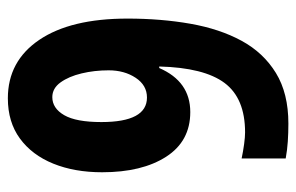

<svg xmlns="http://www.w3.org/2000/svg" viewBox="-156 -606 772 501"><g transform="rotate(90 230.5 -356.0)"><path d="M29 -302Q29 -390 42.5 -466.5Q56 -543 87 -600Q118 -657 171 -689.5Q224 -722 303 -722Q327 -722 349.5 -720.5Q372 -719 394 -715V-600Q375 -604 356.5 -606.5Q338 -609 326 -609Q237 -609 197 -555.5Q157 -502 154 -385H158Q193 -466 273 -466Q349 -466 389.5 -403Q430 -340 430 -236Q430 -164 407.5 -108.5Q385 -53 342 -21.5Q299 10 237 10Q140 10 84.5 -72Q29 -154 29 -302ZM234 -106Q263 -106 281 -137Q299 -168 299 -234Q299 -353 235 -353Q203 -353 183.5 -323.5Q164 -294 164 -253Q164 -216 172 -182.5Q180 -149 195.5 -127.5Q211 -106 234 -106Z"/></g></svg>

Font: Noto Sans Gujarati UI ExtraCondensed
Style: Bold
Weight: 700
Width: 2
Designer: Jelle Bosma - Monotype Design Team, Universal Thirst
Foundry: Monotype Imaging Inc.
Version: Version 2.106; ttfautohint (v1.8.4.7-5d5b)